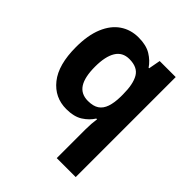

<svg xmlns="http://www.w3.org/2000/svg" viewBox="-217 -692 1067 1067"><g transform="rotate(45 316.5 -158.0)"><path d="M406 11Q406 -9 407.5 -30Q409 -51 412 -71H406Q385 -37.4 348 -13.7Q311 10 250.6 10Q159.1 10 102.1 -61.5Q45 -133 45 -272.2Q45 -365 71.4 -428.3Q97.8 -491.7 144.9 -523.8Q192 -556 254 -556Q314 -556 351.7 -532.9Q389.4 -509.7 412 -476H416L429 -546H555V240H406ZM303.8 -107Q345 -107 369 -123Q393 -139 404.1 -171.6Q415.3 -204.3 416 -253V-271Q416 -351 391.5 -393Q367 -435 302.4 -435Q249 -435 223 -392.5Q197 -350 197 -270Q197 -188 223 -147.5Q249 -107 303.8 -107Z"/></g></svg>

Font: Noto Sans Devanagari
Style: Regular
Weight: 400
Designer: Jelle Bosma - Monotype Design Team
Foundry: Monotype Imaging Inc.
Version: Version 2.003